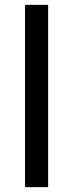

<svg xmlns="http://www.w3.org/2000/svg" viewBox="-20 -770 301 790"><path d="M178 0H83V-750H178Z"/></svg>

Font: Mohave Medium
Style: Regular
Weight: 500
Designer: Gumpita Rahayu
Foundry: Tokotype
Version: Version 2.003